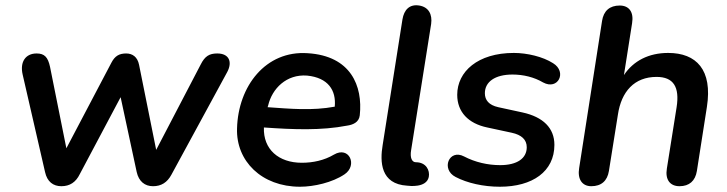

<svg xmlns="http://www.w3.org/2000/svg" viewBox="-20 -699 2761 729"><path d="M213 8C245 8 268 -7 283 -38L438 -330L499 -46C507 -10 530 8 561 8C592 8 615 -6 631 -36L843 -426C863 -464 850 -496 805 -496C775 -496 758 -486 742 -454L573 -130L508 -453C502 -483 483 -496 459 -496C432 -496 416 -486 403 -461L232 -136L170 -445C162 -482 149 -496 119 -496C77 -496 55 -464 66 -416L151 -46C159 -9 182 8 213 8Z M1119 10C1172 10 1242 -6 1288 -37C1339 -71 1306 -146 1248 -112C1211 -90 1168 -81 1126 -81C1038 -81 979 -132 982 -215C1095 -207 1200 -203 1298 -222C1319 -225 1343 -234 1346 -261C1358 -373 1312 -487 1148 -497C989 -508 884 -372 880 -211C876 -88 973 10 1119 10ZM996 -292 998 -298C1013 -363 1068 -418 1146 -412C1226 -404 1257 -356 1251 -294C1165 -278 1082 -286 996 -292Z M1608 -27C1613 -52 1598 -83 1559 -83C1544 -83 1536 -100 1541 -129L1617 -608C1622 -644 1608 -672 1572 -678C1535 -684 1514 -662 1508 -625L1433 -149C1422 -84 1425 0 1526 6C1534 7 1599 15 1608 -27Z M1878 10C2002 10 2085 -48 2085 -149C2085 -213 2042 -255 1964 -272L1872 -292C1836 -300 1821 -319 1821 -345C1821 -388 1859 -416 1926 -416C1967 -416 2008 -406 2042 -386C2099 -355 2134 -426 2080 -459C2041 -484 1981 -498 1931 -498C1794 -498 1716 -427 1716 -339C1716 -274 1758 -230 1830 -215L1923 -195C1960 -187 1980 -169 1980 -140C1980 -98 1944 -72 1879 -72C1832 -72 1784 -83 1742 -105C1685 -135 1653 -56 1710 -27C1754 -4 1815 10 1878 10Z M2225 8C2263 8 2286 -12 2292 -50L2326 -263C2339 -352 2389 -407 2473 -407C2537 -407 2561 -369 2549 -292L2512 -59C2505 -17 2524 8 2560 8C2597 8 2620 -12 2626 -50L2664 -293C2686 -434 2624 -498 2517 -498C2443 -498 2385 -468 2349 -414L2380 -611C2387 -654 2368 -678 2333 -678C2295 -678 2272 -658 2266 -620L2179 -61C2172 -19 2190 8 2225 8Z"/></svg>

Font: SN Pro Semibold
Style: Italic
Weight: 600
Italic angle: -9°
Designer: Tobias Whetton
Foundry: Supernotes
Version: Version 1.001;Glyphs 3.2 (3249)